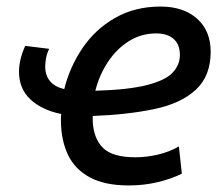

<svg xmlns="http://www.w3.org/2000/svg" viewBox="-20 -553 679 586"><path d="M373 13Q300 13 254.5 -11.5Q209 -36 188 -79.5Q167 -123 166 -181Q166 -186 166 -192.5Q166 -199 167 -205Q108 -217 73 -249.5Q38 -282 38 -334Q38 -352 42.5 -371.5Q47 -391 57 -413L130 -404Q123 -389 120.5 -375Q118 -361 118 -350Q118 -323 132.5 -305.5Q147 -288 176 -281Q193 -349 232 -406.5Q271 -464 331.5 -498.5Q392 -533 470 -533Q540 -533 581.5 -496Q623 -459 623 -395Q623 -321 577.5 -279Q532 -237 450.5 -220Q369 -203 263 -199Q263 -194 263 -190Q263 -186 263 -182Q266 -129 295 -101Q324 -73 393 -73Q427 -73 461.5 -81Q496 -89 526 -106L535 -23Q503 -7 461 3Q419 13 373 13ZM271 -276Q373 -279 429 -293.5Q485 -308 507 -331.5Q529 -355 529 -385Q529 -418 509.5 -434.5Q490 -451 457 -451Q411 -451 373.5 -427.5Q336 -404 309.5 -364Q283 -324 271 -276Z"/></svg>

Font: Ubuntu Sans Medium
Style: Italic
Weight: 500
Italic angle: -13.5°
Designer: Dalton Maag Ltd
Foundry: Dalton Maag Ltd
Version: Version 1.006